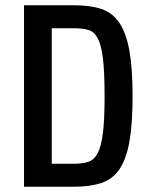

<svg xmlns="http://www.w3.org/2000/svg" viewBox="-20 -707 576 727"><path d="M71 0V-687H262Q322 -687 364 -673Q406 -659 432 -620.5Q458 -582 470 -515Q482 -448 482 -343Q482 -237 470 -170.5Q458 -104 432 -66Q406 -28 363.5 -14Q321 0 261 0ZM176 -87H261Q293 -87 315 -94.5Q337 -102 350.5 -128.5Q364 -155 370 -205.5Q376 -256 376 -342Q376 -432 370 -483.5Q364 -535 350.5 -561Q337 -587 315 -593.5Q293 -600 261 -600H176Z"/></svg>

Font: Medium
Style: Regular
Weight: 500
Designer: Fernando Haro
Foundry: deFharo
Version: Version 1.787